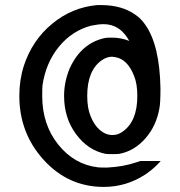

<svg xmlns="http://www.w3.org/2000/svg" viewBox="-20 -724 707 755"><path d="M388 11Q249 11 152.5 -94.5Q56 -200 56 -347Q56 -410 74 -466Q107 -566 185 -630.5Q263 -695 362 -704H378Q458 -704 511 -667Q535 -651 551 -627Q608 -547 611 -376Q611 -320 607 -299Q595 -229 551.5 -179.5Q508 -130 449 -119Q442 -118 422 -118Q401 -118 395 -119Q326 -133 279 -196.5Q232 -260 232 -347Q232 -402 254 -455Q300 -556 395 -575Q401 -576 422 -576Q440 -576 456.5 -572.5Q473 -569 480 -566L488 -563Q486 -567 483 -572Q448 -629 387 -629Q368 -629 338 -623Q263 -603 211.5 -540Q160 -477 147 -388Q146 -378 146 -347Q146 -234 209 -155.5Q272 -77 365 -66Q376 -65 400 -65Q465 -68 517 -86L532 -91H612L598 -76Q577 -55 550 -37Q476 11 388 11ZM435 -499Q425 -501 421 -501Q400 -501 380 -487Q323 -447 323 -347Q323 -299 336 -268Q350 -232 373 -212.5Q396 -193 422 -193Q445 -193 463 -207Q520 -247 520 -347Q520 -395 507 -426Q482 -490 435 -499Z"/></svg>

Font: MathJax_SansSerif
Style: Regular
Weight: 400
Version: Version 1.1